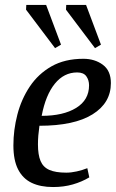

<svg xmlns="http://www.w3.org/2000/svg" viewBox="-20 -745 467 774"><path d="M194 9Q143 9 107.5 -8Q72 -25 53 -62Q34 -99 34 -159Q34 -221 50 -283Q66 -345 100 -396Q134 -447 187.5 -477.5Q241 -508 316 -508Q362 -508 394.5 -484Q427 -460 427 -410Q427 -330 353 -284Q279 -238 139 -238Q136 -217 134.5 -199Q133 -181 133 -163Q133 -121 143.5 -96Q154 -71 179 -60Q204 -49 247 -49Q267 -49 289.5 -54Q312 -59 332 -67L340 -30Q310 -12 273.5 -1.5Q237 9 194 9ZM148 -278Q235 -278 287 -310Q339 -342 339 -401Q339 -422 328 -437.5Q317 -453 291 -453Q238 -453 201 -407.5Q164 -362 148 -278ZM363 -551 246 -706 247 -725H327L387 -565ZM202 -551 85 -706 86 -725H166L226 -565Z"/></svg>

Font: Manuale Medium
Style: Italic
Weight: 500
Italic angle: -11°
Version: Version 1.002